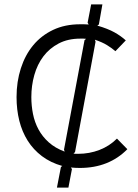

<svg xmlns="http://www.w3.org/2000/svg" viewBox="-20 -840 627 870"><path d="M557 -164Q516 -122 462 -100.5Q408 -79 342 -79Q336 -79 322.5 -79.5Q309 -80 301 -81L306 -74L290 10H238L256 -83L262 -88Q209 -103 170 -132.5Q131 -162 105.5 -202.5Q80 -243 67.5 -293Q55 -343 55 -400Q55 -470 74.5 -530.5Q94 -591 130.5 -635Q167 -679 220.5 -704.5Q274 -730 343 -730Q348 -730 360.5 -730Q373 -730 382 -729L377 -737L393 -820H444L428 -729L421 -724Q469 -710 498.5 -693.5Q528 -677 550 -657L503 -608Q487 -622 465 -635.5Q443 -649 410 -660L413 -651L320 -151L313 -144Q318 -143 323.5 -143Q329 -143 334 -143Q385 -143 430.5 -160.5Q476 -178 510 -212ZM370 -664Q365 -665 358 -665Q351 -665 344 -665Q288 -665 246 -643Q204 -621 176.5 -584.5Q149 -548 135.5 -500Q122 -452 122 -400Q122 -361 129.5 -323.5Q137 -286 154.5 -253.5Q172 -221 201 -195Q230 -169 273 -153L270 -162L363 -658Z"/></svg>

Font: TypoPRO Sinkin Sans
Style: 300 Light
Weight: 300
Designer: Keith Bates
Foundry: K-Type
Version: Sinkin Sans (version 1.0)  by Keith Bates   •   © 2014   www